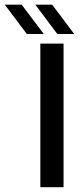

<svg xmlns="http://www.w3.org/2000/svg" viewBox="-115 -782 339 802"><path d="M53.5 0V-600H150.5V0ZM124.5 -640 32.5 -762.5H103L195 -640ZM-3 -640 -95 -762.5H-24.5L68 -640Z"/></svg>

Font: Big Shoulders Text Thin SemiBold
Style: Regular
Weight: 600
Version: Version 2.002